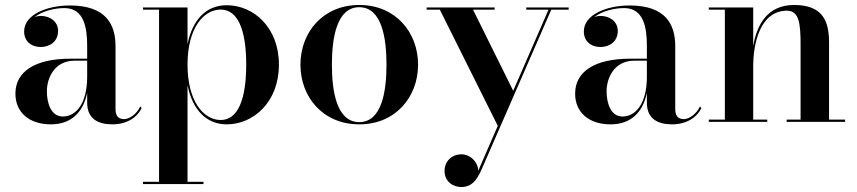

<svg xmlns="http://www.w3.org/2000/svg" viewBox="-20 -490 3446 772"><path d="M263 -254C121 -254 42 -202.5 42 -113.5C42 -37.5 98 10 184.5 10C266 10 314.5 -38 330.5 -117V-77C330.5 -10.5 376.5 10 432 10C487 10 530.5 -15.5 549.5 -55.5L544 -62C528.5 -29 498.5 -11 479 -11C452 -11 444.5 -29 444.5 -52V-304.5C444.5 -392 406 -468 261 -468C170 -468 77 -432 77 -363.5C77 -324 106 -301 144 -301C179 -301 213.5 -322 213.5 -365.5C213.5 -404.5 180 -426 144 -426C135.5 -426 127.5 -424.5 119.5 -421.5C150.5 -445.5 199 -457.5 239 -457.5C319 -457.5 330.5 -376.5 330.5 -304.5V-254ZM232.5 -21.5C185.5 -21.5 168.5 -74.5 168.5 -123C168.5 -175 198 -246 280 -246H330.5V-181.5C330.5 -70.5 283.5 -21.5 232.5 -21.5Z M555 241V250H798V241H734V-148C753.5 -49.5 809 10 891.5 10C999.5 10 1101.5 -80 1101.5 -230C1101.5 -380 999.5 -469 891.5 -469C809 -469 753.5 -410.5 734 -312V-460H555V-451H619.5V241ZM734 -230C734 -376.5 798 -451.5 867.5 -451.5C937 -451.5 970 -368.5 970 -230C970 -91.5 937 -7.5 867.5 -7.5C798 -7.5 734 -83.5 734 -230Z M1188 -230C1188 -100 1278.5 10 1424.5 10C1570.5 10 1661 -100 1661 -230C1661 -360 1570.5 -470 1424.5 -470C1278.5 -470 1188 -360 1188 -230ZM1314.5 -230C1314.5 -336.5 1333.5 -461 1424.5 -461C1515.5 -461 1534 -336.5 1534 -230C1534 -123.5 1515.5 1 1424.5 1C1333.5 1 1314.5 -123.5 1314.5 -230Z M1969 -451V-460H1695.5V-451H1748.5L1981.5 16L1903 196.5C1901 158 1869 130.5 1835.5 130.5C1797 130.5 1767.5 158 1767.5 197.5C1767.5 241.5 1803.5 262 1834.5 262C1876.5 262 1896.5 235 1915 194.5L2196.5 -451H2266.5V-460H2096V-451H2185.5L2043.5 -125L1882 -451Z M2513.5 -254C2371.5 -254 2292.5 -202.5 2292.5 -113.5C2292.5 -37.5 2348.5 10 2435 10C2516.5 10 2565 -38 2581 -117V-77C2581 -10.5 2627 10 2682.5 10C2737.5 10 2781 -15.5 2800 -55.5L2794.5 -62C2779 -29 2749 -11 2729.5 -11C2702.5 -11 2695 -29 2695 -52V-304.5C2695 -392 2656.5 -468 2511.5 -468C2420.5 -468 2327.5 -432 2327.5 -363.5C2327.5 -324 2356.5 -301 2394.5 -301C2429.5 -301 2464 -322 2464 -365.5C2464 -404.5 2430.5 -426 2394.5 -426C2386 -426 2378 -424.5 2370 -421.5C2401 -445.5 2449.5 -457.5 2489.5 -457.5C2569.5 -457.5 2581 -376.5 2581 -304.5V-254ZM2483 -21.5C2436 -21.5 2419 -74.5 2419 -123C2419 -175 2448.5 -246 2530.5 -246H2581V-181.5C2581 -70.5 2534 -21.5 2483 -21.5Z M2830 -9V0H3065V-9H3008.5V-223.5C3008.5 -312.5 3035 -447 3144.5 -447C3193.5 -447 3199 -394 3199 -310V-9H3143V0H3378V-9H3313.5V-319C3313.5 -406 3287.5 -470 3173 -470C3063.5 -470 3022.5 -387 3008.5 -305V-460H2830V-451H2894.5V-9Z"/></svg>

Font: Bodoni* 24pt Medium
Style: Regular
Weight: 500
Version: Version 2.3